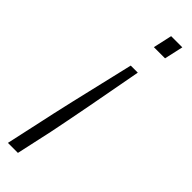

<svg xmlns="http://www.w3.org/2000/svg" viewBox="-255 -512 692 692"><g transform="rotate(45 91.0 -166.0)"><path d="M114 -438 130 -510H187L171 -438ZM102 -332H138Q95 -96 67 41L37 178H-14L16 41Q33 -41 102 -332Z"/></g></svg>

Font: Saira Semi Condensed ExtraLight
Style: Italic
Weight: 200
Width: 4
Italic angle: -12°
Designer: Hector Gatti with collaboration of the Omnibus-Type team
Foundry: Omnibus-Type
Version: Version 1.001; ttfautohint (v1.8)